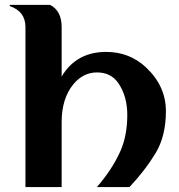

<svg xmlns="http://www.w3.org/2000/svg" viewBox="-20 -757 726 777"><path d="M83 0V-647.5Q83 -710.9 19.5 -732.4V-737.3H182.6Q229.5 -713.4 229.5 -647.5V-447.3Q288.6 -546.9 409.7 -546.9Q503.9 -546.9 570.8 -484.4Q651.4 -408.7 651.4 -307.1Q651.4 -206.1 609.4 -136.7Q566.4 -65.9 503.9 0H372.1Q434.1 -71.3 466.8 -144.5Q495.1 -208 495.1 -291.5Q495.1 -367.7 459 -420.4Q429.2 -463.9 372.6 -463.9Q316.4 -463.9 276.9 -416Q229.5 -358.4 229.5 -262.7V0Z"/></svg>

Font: Berenika
Style: Bold
Weight: 700
Designer: Wojciech Kalinowski "wmk69" (wmk69@o2.pl)
Foundry: Wojciech Kalinowski "wmk69" (wmk69@o2.pl)
Version: Version 3.1.0; 2021-05-14